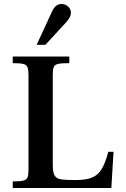

<svg xmlns="http://www.w3.org/2000/svg" viewBox="-20 -944 634 964"><path d="M44 0V-33Q81 -33 97.5 -37.5Q114 -42 118.5 -54Q123 -66 123 -89V-570Q123 -594 118 -606.5Q113 -619 96.5 -623Q80 -627 44 -627V-660H328V-627Q289 -627 271.5 -623Q254 -619 249.5 -606.5Q245 -594 245 -570V-114Q245 -77 255 -61.5Q265 -46 290 -43Q315 -40 360 -40Q414 -40 444.5 -53.5Q475 -67 492.5 -98.5Q510 -130 524 -182H550L539 0ZM164 -719 242 -888Q252 -908 263.5 -916Q275 -924 289 -924Q308 -924 322 -911Q336 -898 336 -880Q336 -870 332 -860.5Q328 -851 312 -832L208 -719Z"/></svg>

Font: Frank Ruhl Libre Medium
Style: Regular
Weight: 500
Designer: Yanek Iontef
Foundry: Fontef
Version: Version 6.004